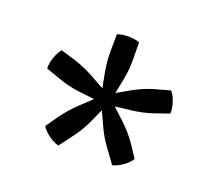

<svg xmlns="http://www.w3.org/2000/svg" viewBox="-76 -836 648 581"><g transform="rotate(20 248.0 -545.5)"><path d="M212 -731Q221 -735 234.2 -736.2Q247.5 -737.5 260.8 -736.2Q274 -735 283.5 -731L284 -680Q285 -645.5 277.8 -609.8Q270.5 -574 265 -545Q255.5 -534 247.5 -534Q239 -534 230.5 -545Q224 -574 217.5 -609.8Q211 -645.5 211.5 -680ZM49.5 -561.5Q48.5 -571 51.2 -583.8Q54 -596.5 59.5 -608.8Q65 -621 72 -628.5L120 -614Q153 -603.5 185 -585.5Q217 -567.5 243 -554Q251 -541 247.5 -534Q246 -530 242.5 -526.5Q239 -523 231.5 -521.5Q202.5 -524.5 166.2 -528.8Q130 -533 97 -545ZM160.5 -354Q151 -356.5 139.8 -362.8Q128.5 -369 118.5 -378Q108.5 -387 103 -396L131.5 -436.5Q152 -465 179 -490.2Q206 -515.5 226.5 -535Q240.5 -539 247.5 -534Q256.5 -528 255 -515.5Q243 -488 227.8 -455Q212.5 -422 190.5 -394ZM391.5 -395Q387 -387 377.5 -378.2Q368 -369.5 356.5 -363Q345 -356.5 334 -354L305 -394Q283.5 -422 268.5 -455Q253.5 -488 240.5 -514.5Q240.5 -529 247.5 -534Q251 -536.5 256.2 -537.2Q261.5 -538 268 -535Q290 -515.5 317 -490.2Q344 -465 364 -436.5ZM424 -627.5Q430.5 -621.5 435.8 -609.8Q441 -598 444 -585Q447 -572 446 -561L398.5 -544.5Q365.5 -533.5 329.2 -529.5Q293 -525.5 265 -521.5Q251.5 -525 247.5 -534Q244 -543 252.5 -553.5Q278.5 -568.5 310.5 -586.5Q342.5 -604.5 375.5 -614Z"/></g></svg>

Font: Signika Light Light
Style: Regular
Weight: 300
Version: Version 2.001